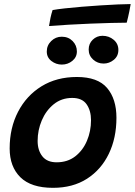

<svg xmlns="http://www.w3.org/2000/svg" viewBox="-20 -911 662 944"><path d="M240.5 12.5Q133 12.5 80.2 -39.5Q27.5 -91.5 27.5 -181Q27.5 -282 68.8 -361.5Q110 -441 184.2 -486.8Q258.5 -532.5 358 -532.5Q460.5 -532.5 506.5 -478.5Q552.5 -424.5 552.5 -332Q552.5 -232.5 515 -154.8Q477.5 -77 407.8 -32.2Q338 12.5 240.5 12.5ZM258.5 -113Q312 -113 349.8 -142.2Q387.5 -171.5 407.5 -218.8Q427.5 -266 427.5 -320Q427.5 -367 405.8 -398.2Q384 -429.5 335 -429.5Q282.5 -429.5 244.2 -398.5Q206 -367.5 185.5 -319.2Q165 -271 165 -218Q165 -172 188.2 -142.5Q211.5 -113 258.5 -113ZM489.5 -598.5Q459.5 -598.5 437.8 -618.2Q416 -638 416 -667.5Q416 -696.5 436 -715.8Q456 -735 484 -735Q515.5 -735 538.8 -715.5Q562 -696 562 -665.5Q562 -635 539.5 -616.8Q517 -598.5 489.5 -598.5ZM284 -593.5Q255.5 -593.5 232.8 -611Q210 -628.5 210 -657.5Q210 -688 231.8 -709.2Q253.5 -730.5 283.5 -730.5Q316 -730.5 337 -709.2Q358 -688 358 -658Q358 -630 335.8 -611.8Q313.5 -593.5 284 -593.5ZM603 -799.5Q573.5 -799.5 526.5 -798.2Q479.5 -797 425 -794.8Q370.5 -792.5 317.2 -789.5Q264 -786.5 221 -783Q224 -803 228.2 -823Q232.5 -843 238.5 -861.5Q260.5 -865.5 298.5 -869.8Q336.5 -874 382.2 -877.8Q428 -881.5 474 -884.5Q520 -887.5 559.2 -889.2Q598.5 -891 622.5 -891Q621 -881 615.8 -854.8Q610.5 -828.5 603 -799.5Z"/></svg>

Font: Grandstander SemiBold
Style: Italic
Weight: 600
Italic angle: -15°
Designer: Tyler Finck
Foundry: Etcetera Type Co
Version: Version 1.200; ttfautohint (v1.8.3)